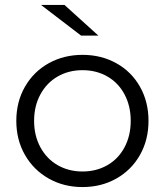

<svg xmlns="http://www.w3.org/2000/svg" viewBox="-20 -752 667 777"><path d="M46 -263Q46 -340 81 -401Q116 -462 177 -496Q238 -530 314 -530Q390 -530 451 -496Q512 -462 546.5 -401Q581 -340 581 -263Q581 -186 546.5 -125Q512 -64 451 -29.5Q390 5 314 5Q238 5 177 -29.5Q116 -64 81 -125Q46 -186 46 -263ZM509 -263Q509 -323 484 -370Q459 -417 414.5 -442.5Q370 -468 314 -468Q258 -468 213.5 -442.5Q169 -417 143.5 -370Q118 -323 118 -263Q118 -203 143.5 -156Q169 -109 213.5 -83.5Q258 -58 314 -58Q370 -58 414.5 -83.5Q459 -109 484 -156Q509 -203 509 -263ZM146 -732H241L378 -608H308Z"/></svg>

Font: Montserrat-Regular
Style: Regular
Weight: 400
Version: Version 7.200